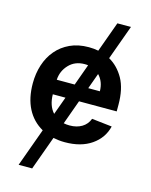

<svg xmlns="http://www.w3.org/2000/svg" viewBox="-135 -813 865 1103"><g transform="rotate(15 297.5 -261.0)"><path d="M42.6 -269.5Q42.6 -327.8 59.3 -379.3Q76 -430.8 108.7 -469.3Q141.3 -507.8 189.5 -530.2Q237.6 -552.6 300.8 -552.6Q330.6 -552.6 357.6 -547.2L422.9 -727.3H503.6L429 -521.7Q456 -506.4 477.8 -484Q499.6 -461.6 516.7 -431.5Q550.1 -371.4 550.1 -277V-237.6H326L273.8 -93Q282 -91.3 291 -90.4Q300.1 -89.5 309.3 -89.5Q351.2 -89.5 381.4 -107.4Q411.6 -125.4 424.7 -159.8L544.7 -146.3Q527.7 -75.3 465.6 -32.3Q403.4 10.7 307.5 10.7Q289.4 10.7 272.5 8.9Q255.7 7.1 238.6 3.6L165.8 204.5H85.2L167.6 -22.7Q106.5 -57.2 74.6 -119.3Q42.6 -181.5 42.6 -269.5ZM277 -324.2 322.8 -451Q317.8 -451.7 312.7 -452.1Q307.5 -452.4 302.6 -452.4Q245 -452.4 209.2 -414.4Q173.3 -376.4 170.5 -324.2ZM206.7 -131 245.4 -237.6H170.1Q171.2 -169.7 206.7 -131ZM426.8 -324.2Q426.1 -381.4 391.3 -417.3L357.6 -324.2Z"/></g></svg>

Font: Inter P Semi Bold
Style: Regular
Weight: 600
Designer: Rasmus Andersson
Foundry: rsms
Version: Version 3.018;git-588b23468